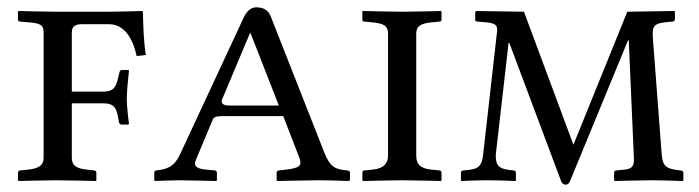

<svg xmlns="http://www.w3.org/2000/svg" viewBox="-20 -492 1909 524"><path d="M176 -403C176 -420 185 -426 204 -426H277C326 -426 345 -375 353 -339L378 -342C372 -380 371 -419 370 -460L368 -462C368 -462 308 -460 278 -460H133C103 -460 32 -462 32 -462L29 -461V-438C29 -437 30 -433 35 -433L59 -431C93 -428 99 -423 99 -402V-61C99 -41 86 -32 56 -29L36 -27C32 -27 29 -24 29 -21V0L31 2C31 2 104 0 131 0C162 0 242 2 242 2L243 0V-21C243 -24 240 -27 236 -27L218 -29C190 -32 176 -39 176 -61V-210H262C288 -210 296 -200 301 -179L305 -157C306 -155 308 -152 312 -152H330L332 -154C332 -154 326 -198 326 -223C326 -247 332 -298 332 -298C332 -300 331 -301 329 -301H312C309 -301 307 -298 306 -295L301 -274C296 -254 289 -242 262 -242H176Z M560 -164C562 -171 569 -175 582 -175H753L798 -59C799 -55 800 -51 800 -48C800 -35 783 -32 760 -29L742 -27C738 -27 735 -24 735 -21V0L737 2C737 2 821 0 849 0C879 0 932 2 932 2L935 0V-21C935 -24 934 -26 927 -27C894 -30 881 -36 865 -76L719 -447C712 -464 700 -472 679 -472C670 -472 656 -467 646 -446L471 -70C454 -34 432 -30 407 -27C404 -27 401 -24 401 -21V0L403 2C403 2 448 0 468 0C487 0 570 2 570 2L572 0V-21C572 -24 569 -27 566 -27L553 -28C528 -30 512 -33 512 -46C512 -49 514 -54 516 -59ZM741 -204H605C585 -204 585 -213 585 -218L662 -401H664Z M1116 -400C1116 -420 1127 -428 1158 -431L1179 -433C1183 -433 1185 -435 1185 -438V-460L1184 -462C1184 -462 1107 -460 1080 -460C1049 -460 970 -462 970 -462L969 -460V-437C969 -434 972 -433 976 -433L996 -431C1027 -428 1039 -422 1039 -400V-67C1039 -48 1029 -32 996 -29L976 -27C972 -27 969 -25 969 -21V0L971 2C971 2 1049 0 1077 0C1108 0 1184 2 1184 2L1185 0V-21C1185 -25 1182 -27 1179 -27L1158 -29C1126 -32 1116 -45 1116 -67Z M1694 -382H1696L1710 -61C1711 -40 1706 -31 1684 -29L1663 -27C1659 -27 1656 -25 1656 -21V0L1658 2C1658 2 1728 0 1756 0C1786 0 1843 2 1843 2L1845 0V-21C1845 -25 1840 -27 1836 -27C1802 -31 1789 -35 1786 -69L1762 -385C1759 -425 1764 -429 1814 -433C1820 -433 1822 -435 1822 -441V-460L1820 -462L1692 -460L1545 -97L1410 -460L1279 -462L1277 -459V-437C1277 -435 1279 -433 1285 -433C1324 -430 1337 -429 1337 -410L1299 -74C1295 -34 1284 -30 1246 -27C1242 -27 1238 -25 1238 -21V0L1239 2C1239 2 1282 0 1310 0C1340 0 1387 2 1387 2L1388 0V-21C1388 -25 1384 -27 1381 -27C1341 -30 1333 -39 1333 -69L1368 -375H1370L1512 4C1514 9 1519 12 1524 12C1528 12 1533 9 1535 4Z"/></svg>

Font: Linux Libertine O C
Style: Regular
Weight: 400
Designer: Philipp H. Poll
Foundry: Philipp H. Poll
Version: Version 4.0.3